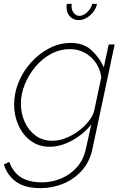

<svg xmlns="http://www.w3.org/2000/svg" viewBox="-45 -750 646 993"><path d="M166 223Q83 223 37.5 189.5Q-8 156 -25 101L3 87Q23 142 64.5 167.5Q106 193 172 193Q224 193 271.5 173Q319 153 353.5 114Q388 75 400 16L427 -106Q386 -55 327 -23Q268 9 213 9Q155 9 113.5 -22Q72 -53 50 -103Q28 -153 28 -210Q28 -269 51.5 -325.5Q75 -382 116 -427.5Q157 -473 210 -500.5Q263 -528 321 -528Q387 -528 427.5 -491Q468 -454 492 -402L517 -520H548L434 16Q420 86 378.5 132Q337 178 281 200.5Q225 223 166 223ZM226 -22Q259 -22 293 -35Q327 -48 357.5 -70Q388 -92 410 -118.5Q432 -145 441 -172L479 -351Q473 -393 450 -426Q427 -459 392.5 -477.5Q358 -496 318 -496Q264 -496 217.5 -470.5Q171 -445 136.5 -403Q102 -361 82.5 -311.5Q63 -262 63 -215Q63 -163 83 -119Q103 -75 139.5 -48.5Q176 -22 226 -22ZM366 -668Q385 -668 405 -686Q425 -704 432 -730H457Q450 -696 421.5 -671Q393 -646 362 -646Q334 -646 316.5 -665Q299 -684 299 -713Q299 -717 299.5 -721.5Q300 -726 301 -730H327Q325 -725 325 -718Q325 -698 336.5 -683Q348 -668 366 -668Z"/></svg>

Font: Raleway ExtraLight
Style: Italic
Weight: 200
Italic angle: -12°
Designer: Matt McInerney, Pablo Impallari, Rodrigo Fuenzalida
Foundry: Matt McInerney, Pablo Impallari, Rodrigo Fuenzalida
Version: Version 4.026